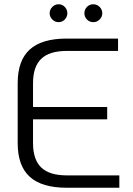

<svg xmlns="http://www.w3.org/2000/svg" viewBox="-20 -881 625 901"><path d="M63 -209V-491Q63 -597 119.5 -648.5Q176 -700 293 -700H534V-642H293Q212 -642 173.5 -605Q135 -568 135 -491V-379H483V-321H135V-209Q135 -132 173.5 -95Q212 -58 293 -58H540V0H293Q176 0 119.5 -51.5Q63 -103 63 -209ZM213 -819Q213 -836 225.5 -848.5Q238 -861 255 -861Q272 -861 284 -848.5Q296 -836 296 -819Q296 -802 284 -789.5Q272 -777 255 -777Q238 -777 225.5 -789.5Q213 -802 213 -819ZM376 -819Q376 -836 388 -848.5Q400 -861 418 -861Q435 -861 447.5 -848.5Q460 -836 460 -819Q460 -802 447.5 -789.5Q435 -777 418 -777Q400 -777 388 -789.5Q376 -802 376 -819Z"/></svg>

Font: KoHo
Style: Regular
Weight: 400
Version: Version 1.000; ttfautohint (v1.6)